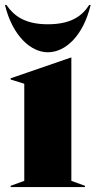

<svg xmlns="http://www.w3.org/2000/svg" viewBox="-30 -755 386 775"><path d="M13 0H313V-5L258 -25V-523H257L13 -439V-434L68 -417V-25L13 -5ZM-10 -735C21 -608 96 -544 163 -544C233 -544 305 -608 336 -735H330C302 -691 257 -657 163 -657C71 -657 26 -691 -4 -735Z"/></svg>

Font: Nyght Serif Dark
Style: Regular
Weight: 800
Designer: Maksym Kobuzan
Version: Version 0.410;Glyphs 3.1.2 (3151)